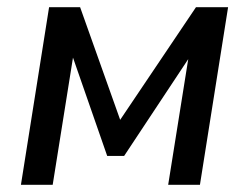

<svg xmlns="http://www.w3.org/2000/svg" viewBox="-20 -512 689 532"><path d="M38 0 116 -492H202L313 -180L523 -492H612L534 0H446L506 -376H520L324 -80H277L174 -376H186L126 0Z"/></svg>

Font: Nunito Sans 10pt SemiCondensed SemiBold
Style: Italic
Weight: 600
Width: 4
Italic angle: -9°
Designer: Vernon Adams
Foundry: Vernon Adams
Version: Version 3.101;gftools[0.9.27]